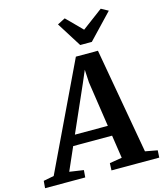

<svg xmlns="http://www.w3.org/2000/svg" viewBox="-214 -1100 1024 1203"><g transform="rotate(-15 298.5 -498.0)"><path d="M-73.2 0 -69.2 -46.7 -1.2 -59.9 326.6 -746.2H469.7L591.2 -61.2L670.2 -46.7L667.5 0H357.6L359.6 -46.7L440.1 -59.9L417.6 -209.3H165.2L99.7 -60.2L191.2 -46.7L187.4 0ZM194.2 -275.7H407.8L363.9 -569.3L359.4 -652.5L325.6 -573.7ZM371.7 -809.6 270.6 -970.3 321.1 -996.1Q346.1 -971 371 -946Q395.8 -921 420.4 -895.9Q454.1 -921 487.5 -946Q520.9 -971 554.6 -996.1L600.5 -971L447 -809.6Z"/></g></svg>

Font: Merriweather Light
Style: Italic
Weight: 300
Italic angle: -7.8°
Designer: Eben Sorkin
Foundry: Eben Sorkin
Version: Version 2.101